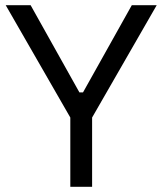

<svg xmlns="http://www.w3.org/2000/svg" viewBox="-20 -720 626 740"><path d="M251 0V-267L2 -700H98L286 -364H300L488 -700H584L335 -267V0Z"/></svg>

Font: Space Grotesk Frontify
Style: Regular
Weight: 400
Designer: Florian Karsten
Version: Version 2.000